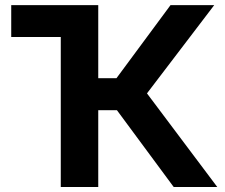

<svg xmlns="http://www.w3.org/2000/svg" viewBox="-20 -748 899 768"><path d="M294.9 -727.5V-600.1H24.9V-727.5ZM223.1 0V-727.5H373V-435.1H445.8L662.1 -727.5H836.9L567.9 -374.5L849.1 0H674.8L447.8 -307.1H373V0Z"/></svg>

Font: Inter 28pt
Style: Bold
Weight: 700
Designer: Rasmus Andersson
Foundry: rsms
Version: Version 4.001;git-66647c0bb